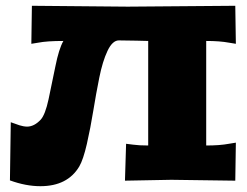

<svg xmlns="http://www.w3.org/2000/svg" viewBox="-20 -621 850 661"><path d="M14.2 0 17.1 -200.2Q22 -198.7 31.7 -195.1Q41.5 -191.4 46.9 -189.7Q52.2 -188 59.8 -186.5Q67.4 -185.1 73.2 -185.1Q97.7 -185.1 120.1 -209Q135.7 -226.1 147.2 -279.3Q158.7 -332.5 170.7 -392.6Q182.6 -452.6 198.2 -480Q141.6 -480 111.8 -474.1L87.9 -470.2L89.8 -601.1L419.9 -598.1L790 -601.1L792 -470.2L768.1 -474.1Q736.8 -480 689.9 -480V-120.1Q736.8 -120.1 768.1 -126L792 -129.9L790 1L569.8 -2L410.2 1L414.1 -126L438 -123Q459 -120.1 490.2 -120.1V-480Q488.8 -480 449.7 -481Q410.6 -481.9 389.2 -481.9Q367.2 -481.9 350.1 -445.8Q333 -409.7 321.8 -353.5Q310.5 -297.4 301 -238.8Q291.5 -180.2 279.1 -125.7Q266.6 -71.3 252.9 -47.9Q212.4 20 119.1 20Q68.8 20 14.2 0Z"/></svg>

Font: Zantroke
Style: Regular
Weight: 500
Foundry: gluk
Version: Version 0.36